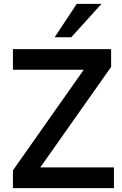

<svg xmlns="http://www.w3.org/2000/svg" viewBox="-20 -973 631 993"><path d="M46.9 -718.8H554.7V-627L188.5 -107.4H569.3V0H46.9V-91.8L413.1 -612.3H46.9ZM262.7 -780.3 377 -953.1H504.9L348.6 -780.3Z"/></svg>

Font: Min Sans SemiBold
Style: Regular
Weight: 600
Designer: Jinseong-Kim, NotoSansCJK, Nunito
Foundry: Jinseong-Kim
Version: Version 1.400;Glyphs 3.1.2 (3151)